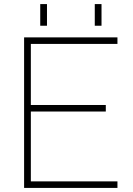

<svg xmlns="http://www.w3.org/2000/svg" viewBox="-20 -920 649 940"><path d="M177 -794V-900H210V-794ZM444 -794V-900H477V-794ZM98 0V-737H555V-705H131V-406H498V-374H131V-32H555V0Z"/></svg>

Font: Tomorrow ExtraLight
Style: Regular
Weight: 275
Designer: Tony de Marco, Monica Rizzolli
Foundry: Just in Type
Version: Version 2.002